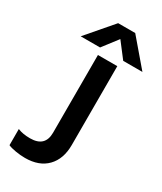

<svg xmlns="http://www.w3.org/2000/svg" viewBox="-228 -995 922 1091"><g transform="rotate(30 233.0 -449.0)"><path d="M208 -913H320L466 -742H340L264 -841L188 -742H61ZM20 -4V-110Q53 -96 101 -96Q199 -96 199 -189V-699H326V-182Q326 -90 275 -37.5Q224 15 132 15Q102 15 69.5 9.5Q37 4 20 -4Z"/></g></svg>

Font: Prompt Medium
Style: Regular
Weight: 500
Designer: Katatrad Team
Foundry: CadsonDemak
Version: Version 1.001